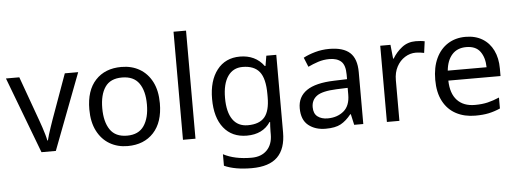

<svg xmlns="http://www.w3.org/2000/svg" viewBox="-59 -932 3621 1345"><g transform="rotate(-5 1752.0 -260.0)"><path d="M203 0 0 -536H94L208 -220Q216 -198 225 -171Q234 -144 241 -119.5Q248 -95 251 -78H255Q259 -95 266.5 -120Q274 -145 283.5 -172Q293 -199 300 -220L414 -536H508L304 0Z M1059 -269Q1059 -136 991.5 -63Q924 10 809 10Q738 10 682.5 -22.5Q627 -55 595 -117.5Q563 -180 563 -269Q563 -402 630 -474Q697 -546 812 -546Q885 -546 940.5 -513.5Q996 -481 1027.5 -419.5Q1059 -358 1059 -269ZM654 -269Q654 -174 691.5 -118.5Q729 -63 811 -63Q892 -63 930 -118.5Q968 -174 968 -269Q968 -364 930 -418Q892 -472 810 -472Q728 -472 691 -418Q654 -364 654 -269Z M1286 0H1198V-760H1286Z M1646 -546Q1699 -546 1741.5 -526Q1784 -506 1814 -465H1819L1831 -536H1901V9Q1901 124 1842.5 182Q1784 240 1661 240Q1543 240 1468 206V125Q1547 167 1666 167Q1735 167 1774.5 126.5Q1814 86 1814 16V-5Q1814 -17 1815 -39.5Q1816 -62 1817 -71H1813Q1759 10 1647 10Q1543 10 1484.5 -63Q1426 -136 1426 -267Q1426 -395 1484.5 -470.5Q1543 -546 1646 -546ZM1658 -472Q1591 -472 1554 -418.5Q1517 -365 1517 -266Q1517 -167 1553.5 -114.5Q1590 -62 1660 -62Q1741 -62 1778 -105.5Q1815 -149 1815 -246V-267Q1815 -377 1777 -424.5Q1739 -472 1658 -472Z M2274 -545Q2372 -545 2419 -502Q2466 -459 2466 -365V0H2402L2385 -76H2381Q2346 -32 2307.5 -11Q2269 10 2201 10Q2128 10 2080 -28.5Q2032 -67 2032 -149Q2032 -229 2095 -272.5Q2158 -316 2289 -320L2380 -323V-355Q2380 -422 2351 -448Q2322 -474 2269 -474Q2227 -474 2189 -461.5Q2151 -449 2118 -433L2091 -499Q2126 -518 2174 -531.5Q2222 -545 2274 -545ZM2300 -259Q2200 -255 2161.5 -227Q2123 -199 2123 -148Q2123 -103 2150.5 -82Q2178 -61 2221 -61Q2289 -61 2334 -98.5Q2379 -136 2379 -214V-262Z M2882 -546Q2897 -546 2914.5 -544.5Q2932 -543 2945 -540L2934 -459Q2921 -462 2905.5 -464Q2890 -466 2876 -466Q2835 -466 2799 -443.5Q2763 -421 2741.5 -380.5Q2720 -340 2720 -286V0H2632V-536H2704L2714 -438H2718Q2744 -482 2785 -514Q2826 -546 2882 -546Z M3232 -546Q3301 -546 3350.5 -516Q3400 -486 3426.5 -431.5Q3453 -377 3453 -304V-251H3086Q3088 -160 3132.5 -112.5Q3177 -65 3257 -65Q3308 -65 3347.5 -74.5Q3387 -84 3429 -102V-25Q3388 -7 3348 1.5Q3308 10 3253 10Q3177 10 3118.5 -21Q3060 -52 3027.5 -113.5Q2995 -175 2995 -264Q2995 -352 3024.5 -415Q3054 -478 3107.5 -512Q3161 -546 3232 -546ZM3231 -474Q3168 -474 3131.5 -433.5Q3095 -393 3088 -321H3361Q3360 -389 3329 -431.5Q3298 -474 3231 -474Z"/></g></svg>

Font: Noto Sans Hanunoo
Style: Regular
Weight: 400
Designer: Monotype Design Team
Foundry: Monotype Imaging Inc.
Version: Version 2.003; ttfautohint (v1.8.4.7-5d5b)